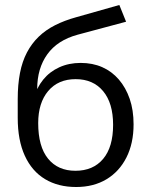

<svg xmlns="http://www.w3.org/2000/svg" viewBox="-20 -740 606 769"><path d="M285 9Q213 9 160.5 -22.5Q108 -54 79.5 -116Q51 -178 51 -268V-343Q51 -401 60 -447.5Q69 -494 88 -530Q107 -566 135 -593Q163 -620 200.5 -639Q238 -658 285 -671L458 -720L485 -653L291 -601Q210 -579 169.5 -522.5Q129 -466 129 -384V-345H115Q127 -389 153 -421Q179 -453 217.5 -470.5Q256 -488 303 -488Q351 -488 389.5 -471Q428 -454 456 -421.5Q484 -389 499.5 -344Q515 -299 515 -242Q515 -166 486.5 -109.5Q458 -53 406.5 -22Q355 9 285 9ZM282 -56Q353 -56 393 -103.5Q433 -151 433 -240Q433 -327 393 -375Q353 -423 283 -423Q213 -423 173 -375.5Q133 -328 133 -247Q133 -153 172.5 -104.5Q212 -56 282 -56Z"/></svg>

Font: NunitoSans1
Style: Book
Weight: 400
Designer: Vernon Adams
Foundry: Vernon Adams
Version: Version 3.101;gftools[0.9.27]